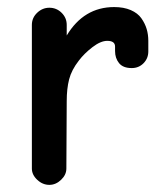

<svg xmlns="http://www.w3.org/2000/svg" viewBox="-20 -515 443 541"><path d="M119.1 5.9Q100.1 5.9 85 -8.3Q69.8 -22.5 69.8 -40V-444.8Q69.8 -464.8 84.7 -479Q99.6 -493.2 119.1 -493.2Q139.2 -493.2 153.6 -479Q168 -464.8 168 -444.8V-415Q216.3 -495.1 301.8 -495.1Q328.6 -495.1 348.4 -486.6Q368.2 -478 378.4 -463.4Q388.7 -448.7 393.3 -433.1Q397.9 -417.5 397.9 -399.9V-370.1Q397.9 -350.6 384.5 -336.9Q371.1 -323.2 351.1 -323.2Q326.7 -323.2 315.4 -337.2Q304.2 -351.1 304.2 -371.1V-383.8Q304.2 -399.9 282.2 -399.9Q263.7 -399.9 240.5 -382.1Q217.3 -364.3 202.1 -344.2Q181.6 -317.9 174.8 -291.5Q168 -265.1 168 -230L167 -40Q167 -22.5 152.1 -8.3Q137.2 5.9 119.1 5.9Z"/></svg>

Font: Comic Neue
Style: Bold
Weight: 700
Designer: Craig Rozynski
Foundry: Craig Rozynski
Version: Version 2.003;hotconv 1.0.109;makeotfexe 2.5.65596